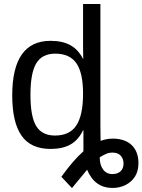

<svg xmlns="http://www.w3.org/2000/svg" viewBox="-20 -745 722 973"><path d="M400.9 -85Q376.5 -34.2 336.2 -12.2Q295.9 9.8 236.3 9.8Q136.2 9.8 89.1 -57.6Q42 -125 42 -261.7Q42 -538.1 236.3 -538.1Q296.4 -538.1 336.4 -516.1Q376.5 -494.1 400.9 -446.3H401.9L400.9 -505.4V-724.6H488.8V-108.9L489.7 -31.2Q521.5 -42.5 550.8 -42.5Q613.3 -42.5 647.5 -9.5Q681.6 23.4 681.6 81.5Q681.6 122.1 664.1 149.7Q646.5 177.2 616.5 192.4Q586.4 207.5 550.3 207.5Q460 207.5 421.4 115.2L344.7 208L291 150.9Q350.1 68.4 402.8 21.5V-85ZM134.3 -264.6Q134.3 -153.8 163.6 -106Q192.9 -58.1 258.8 -58.1Q333.5 -58.1 367.2 -109.9Q400.9 -161.6 400.9 -270.5Q400.9 -375.5 367.2 -424.3Q333.5 -473.1 259.8 -473.1Q193.4 -473.1 163.8 -424.1Q134.3 -375 134.3 -264.6ZM606 83.5Q606 60.1 592 44.2Q578.1 28.3 549.8 28.3Q531.2 28.3 516.1 35.4Q501 42.5 485.4 52.2Q485.4 91.3 502.7 114.3Q520 137.2 549.8 137.2Q575.2 137.2 590.6 123.3Q606 109.4 606 83.5Z"/></svg>

Font: Liberation Sans
Style: Regular
Weight: 400
Designer: Steve Matteson
Foundry: Ascender Corporation
Version: Version 2.00.1